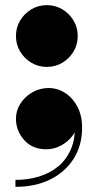

<svg xmlns="http://www.w3.org/2000/svg" viewBox="-20 -570 378 746"><path d="M162 -310Q129 -310 101.8 -326.2Q74.5 -342.5 58.2 -369.8Q42 -397 42 -430Q42 -463 58.2 -490.2Q74.5 -517.5 101.8 -533.8Q129 -550 162 -550Q195 -550 222.2 -533.8Q249.5 -517.5 265.8 -490.2Q282 -463 282 -430Q282 -397 265.8 -369.8Q249.5 -342.5 222.2 -326.2Q195 -310 162 -310ZM40 156V129Q88 129 131.2 116Q174.5 103 206.8 76Q239 49 256.2 8Q273.5 -33 270 -88H278.5Q278.5 -65 261.5 -42.2Q244.5 -19.5 217.5 -4.8Q190.5 10 160 10Q105.5 10 73.8 -26Q42 -62 42 -109Q42 -140.5 59.5 -167.8Q77 -195 106 -211.5Q135 -228 169 -228Q203.5 -228 233.2 -208.8Q263 -189.5 281 -155Q299 -120.5 299 -74Q299 -5.5 266.5 46.2Q234 98 175.8 127Q117.5 156 40 156Z"/></svg>

Font: Bodoni Moda 9pt Black
Style: Regular
Weight: 900
Designer: Owen Earl
Foundry: indestructible type
Version: Version 2.005